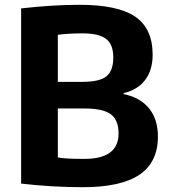

<svg xmlns="http://www.w3.org/2000/svg" viewBox="-20 -770 711 800"><path d="M325 10Q198 10 68 -5V-735Q140 -743 198.5 -746.5Q257 -750 312 -750Q471 -750 543.5 -700.5Q616 -651 616 -542Q616 -478 585 -437Q554 -396 495 -382V-378Q564 -364 601 -318.5Q638 -273 638 -201Q638 -94 561 -42Q484 10 325 10ZM332 -108Q474 -108 474 -214Q474 -270 441.5 -294Q409 -318 332 -318H221V-114Q236 -111 260.5 -109.5Q285 -108 332 -108ZM324 -429Q395 -429 423.5 -452Q452 -475 452 -531Q452 -585 422 -608Q392 -631 323 -631Q267 -631 221 -625V-429Z"/></svg>

Font: Encode Sans Narrow
Style: Bold
Weight: 700
Designer: Pablo Impallari, Andres Torresi
Foundry: Pablo Impallari, Andres Torresi
Version: Version 1.000; ttfautohint (v1.00) -l 8 -r 50 -G 200 -x 14 -